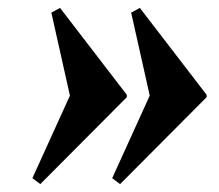

<svg xmlns="http://www.w3.org/2000/svg" viewBox="-20 -597 554 486"><path d="M284 -131 264 -146 359 -355 312 -565 334 -577 503 -357V-351ZM82 -131 62 -146 157 -355 110 -565 132 -577 301 -357V-351Z"/></svg>

Font: Platypi Light SemiBold
Style: Italic
Weight: 600
Italic angle: -13°
Version: Version 1.200